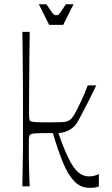

<svg xmlns="http://www.w3.org/2000/svg" viewBox="-20 -893 539 922"><path d="M87.4 1.7Q88.4 -54.9 88.9 -91.5Q89.4 -128.1 89.9 -151Q90.4 -173.9 90.4 -190.3Q90.4 -206.7 90.4 -221.7Q90.4 -236.7 90.4 -257.7Q90.4 -278.7 90.4 -316Q90.4 -353.3 90.4 -402.7Q90.4 -452.1 89.9 -508.4Q89.4 -564.7 88.9 -624.1Q88.4 -683.4 87.4 -740H122.6Q121.6 -682.1 121.1 -619.9Q120.6 -557.6 120.1 -500.7Q119.6 -443.9 119.6 -403.1Q119.6 -362.3 119.6 -348.6Q119.6 -330.1 120.6 -323.1Q121.7 -316.1 124.4 -312.6Q130.1 -307.9 151.2 -306.6Q172.3 -305.3 217.9 -305.3Q256.3 -305.3 275.1 -306.3Q293.9 -307.3 302.1 -310.4Q310.4 -313.4 316.6 -317.9Q327.1 -325.7 338.7 -346.4Q350.3 -367.1 361.6 -390.6Q372.9 -413.7 378 -425.4Q383.1 -437.1 387.9 -448.6Q392.6 -460.1 401.1 -482.9H442.3Q415 -426.1 396.6 -390.9Q378.3 -355.7 367.7 -335.4Q357.1 -315 350.9 -305.1Q344.7 -295.1 339.9 -290Q332.1 -281.3 320.2 -273.1Q308.3 -264.9 293.1 -259.9Q278 -254.9 260.4 -254Q286 -180.4 308.4 -134.3Q330.7 -88.1 354.1 -67Q377.6 -45.9 407.3 -45.9Q420.6 -45.9 433.3 -49.1Q446 -52.4 454.7 -57.7V2.4Q450.9 4 443.6 5.9Q436.4 7.7 428.3 8.4Q420.1 9.1 410.7 9.1Q366.6 9.1 336.1 -23.1Q305.6 -55.3 281.6 -114.6Q257.6 -173.9 233.6 -253.9Q174.7 -253.9 151.6 -252.8Q128.6 -251.7 123.4 -245Q119.4 -240.6 118.9 -228.1Q118.4 -215.7 118.4 -176.4Q118.4 -171.6 118.5 -150.9Q118.6 -130.1 119.1 -101.9Q119.7 -73.7 120.6 -45.7Q121.6 -17.7 122.6 1.7ZM216.1 -773.7 166.4 -872.6H202.7Q220.6 -846.3 228.4 -835.2Q236.1 -824.1 240.4 -822.1Q244.6 -820 249.9 -820Q256.1 -820 259.9 -822.1Q263.6 -824.1 271.2 -835.2Q278.9 -846.3 296.3 -872.6H333.3L283.6 -773.7Z"/></svg>

Font: Ojuju ExtraLight
Style: Regular
Weight: 200
Designer: Chisaokwu Joboson, Mirko Velimirovic
Foundry: Udi Foundry
Version: Version 1.000